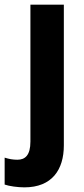

<svg xmlns="http://www.w3.org/2000/svg" viewBox="-64 -567 362 827"><path d="M41 240C160 240 211 164 211 59V-547H67V43C67 102 44 121 11 121C-9 121 -25 118 -44 112V228C-24 235 13 240 41 240Z"/></svg>

Font: Noto Sans Lao Looped SemiCondensed
Style: Bold
Weight: 700
Width: 4
Designer: Mark Frömberg, Ben Mitchell
Foundry: The Fontpad Ltd
Version: Version 1.002